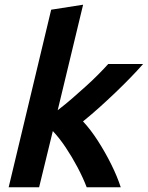

<svg xmlns="http://www.w3.org/2000/svg" viewBox="-20 -796 628 816"><path d="M16.8 0 197.5 -754.8 333.2 -776 225.2 -327.5Q256.5 -351.5 286.6 -377.6Q316.8 -403.8 345.1 -429.4Q373.5 -455 397.6 -479.4Q421.8 -503.8 440 -524H588.2Q562.5 -494.8 532.6 -464.1Q502.8 -433.5 470 -402.1Q437.2 -370.8 402.9 -339.9Q368.5 -309 332.8 -280Q364.8 -246 396 -197.5Q427.2 -149 453 -97Q478.8 -45 493.2 0H348.5Q332.8 -41 309.5 -85Q286.2 -129 259.2 -169.4Q232.2 -209.8 204.5 -239L146.2 0Z"/></svg>

Font: Ubuntu Sans
Style: Italic
Weight: 400
Italic angle: -13.5°
Designer: Dalton Maag Ltd
Foundry: Dalton Maag Ltd
Version: Version 1.006